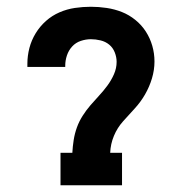

<svg xmlns="http://www.w3.org/2000/svg" viewBox="-20 -548 540 568"><path d="M159 0V-96H194Q195 -115 198 -134Q201 -153 207.5 -171Q214 -189 224.5 -205.5Q235 -222 247.5 -236.5Q260 -251 273 -265Q286 -279 297.5 -294.5Q309 -310 317 -328Q325 -346 325 -365Q325 -379 319.5 -393Q314 -407 303 -416Q292 -425 277.5 -428.5Q263 -432 249 -432Q234 -432 219 -427Q204 -422 193.5 -410.5Q183 -399 178 -384Q173 -369 173 -354V-350H61V-359Q61 -383 67 -406Q73 -429 85.5 -449.5Q98 -470 116 -486Q134 -502 156 -511.5Q178 -521 201.5 -524.5Q225 -528 249 -528Q272 -528 295.5 -524.5Q319 -521 340.5 -512.5Q362 -504 380.5 -489Q399 -474 411.5 -454.5Q424 -435 430.5 -412.5Q437 -390 437 -366Q437 -341 429.5 -316Q422 -291 409 -268.5Q396 -246 378.5 -227Q361 -208 344 -189Q327 -170 317 -146Q307 -122 306 -96H341V0Z"/></svg>

Font: Iosevka Curly Slab
Style: Bold
Weight: 700
Monospace: yes
Designer: Belleve Invis
Foundry: Belleve Invis
Version: Version 22.1.2; ttfautohint (v1.8.4)